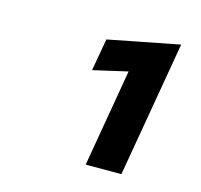

<svg xmlns="http://www.w3.org/2000/svg" viewBox="-72 -782 616 587"><g transform="rotate(15 236.0 -489.0)"><path d="M190 -558 299 -583 246 -274H359L433 -704L208 -660Z"/></g></svg>

Font: Jost* 800 Heavy Italic
Style: Italic
Weight: 800
Italic angle: -10°
Version: Version 3.200; ttfautohint (v0.97) -l 8 -r 50 -G 200 -x 14 -